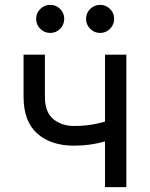

<svg xmlns="http://www.w3.org/2000/svg" viewBox="-20 -771 618 791"><path d="M284.7 -170.9Q189.9 -170.9 133.5 -220.9Q77.1 -271 77.1 -371.1V-545.9H165V-371.1Q165 -309.6 199.2 -280.8Q233.4 -252 284.7 -252Q336.9 -252 379.9 -261.7Q422.9 -271.5 465.8 -286.6V-205.6Q437.5 -195.3 409.4 -187.5Q381.3 -179.7 350.8 -175.3Q320.3 -170.9 284.7 -170.9ZM412.6 0V-545.9H500.5V0ZM392.6 -635.3Q368.7 -635.3 351.6 -652.3Q334.5 -669.4 334.5 -693.4Q334.5 -717.3 351.6 -734.1Q368.7 -751 392.6 -751Q416.5 -751 433.3 -734.1Q450.2 -717.3 450.2 -693.4Q450.2 -669.4 433.3 -652.3Q416.5 -635.3 392.6 -635.3ZM187 -635.3Q163.1 -635.3 146 -652.3Q128.9 -669.4 128.9 -693.4Q128.9 -717.3 146 -734.1Q163.1 -751 187 -751Q210.9 -751 227.8 -734.1Q244.6 -717.3 244.6 -693.4Q244.6 -669.4 227.8 -652.3Q210.9 -635.3 187 -635.3Z"/></svg>

Font: Inter Variable
Style: Regular
Weight: 400
Designer: Rasmus Andersson
Foundry: rsms
Version: Version 4.001;git-9221beed3